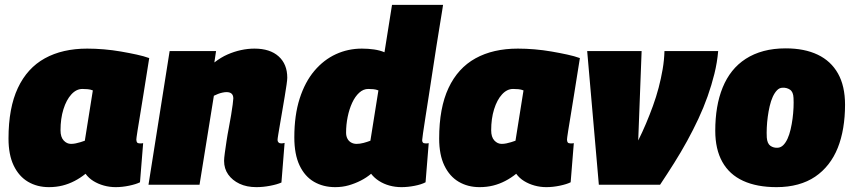

<svg xmlns="http://www.w3.org/2000/svg" viewBox="-20 -760 3516 790"><path d="M456 10Q431 10 407.5 3.5Q384 -3 364.5 -15Q345 -27 332 -45Q311 -28 287 -15.5Q263 -3 237 3.5Q211 10 181 10Q133 10 95.5 -12Q58 -34 36.5 -78.5Q15 -123 15 -190Q15 -316 53.5 -398Q92 -480 164.5 -520Q237 -560 339 -560Q372 -560 407.5 -557Q443 -554 477.5 -548Q512 -542 542 -535.5Q572 -529 594 -521Q580 -433 570.5 -373.5Q561 -314 555 -278Q549 -242 546 -223Q543 -204 542 -196Q541 -188 541 -186Q541 -178 544 -174Q547 -170 555 -170Q558 -170 562 -170Q566 -170 569 -171L556 -10Q540 -2 511.5 4Q483 10 456 10ZM329 -181 362 -388Q352 -392 341 -393Q330 -394 319 -394Q294 -394 273.5 -371.5Q253 -349 241 -310.5Q229 -272 229 -224Q229 -196 242 -182Q255 -168 272 -168Q282 -168 291.5 -170Q301 -172 311 -175Q321 -178 329 -181Z M678 -550H869L862 -503Q889 -524 916.5 -536Q944 -548 972 -554Q1000 -560 1027 -560Q1091 -560 1126.5 -528Q1162 -496 1162 -440Q1162 -432 1159 -411Q1156 -390 1151.5 -363Q1147 -336 1142 -307Q1137 -278 1132.5 -251.5Q1128 -225 1125 -207Q1122 -189 1122 -184Q1122 -178 1126 -174Q1130 -170 1137 -170Q1140 -170 1144 -170.5Q1148 -171 1151 -172L1138 -9Q1120 -1 1091 4.5Q1062 10 1035 10Q995 10 965.5 -4Q936 -18 919 -42Q902 -66 902 -98Q902 -109 905 -130.5Q908 -152 912 -179Q916 -206 921.5 -234Q927 -262 931 -287Q935 -312 937.5 -330.5Q940 -349 940 -355Q940 -368 933 -374.5Q926 -381 912 -381Q905 -381 895.5 -379Q886 -377 877 -373.5Q868 -370 860 -366L801 0H591Z M1632 10Q1606 10 1582.5 3.5Q1559 -3 1539.5 -15.5Q1520 -28 1507 -45Q1488 -29 1464.5 -17Q1441 -5 1415 2.5Q1389 10 1359 10Q1310 10 1272 -12Q1234 -34 1212.5 -79.5Q1191 -125 1191 -195Q1191 -286 1213 -354.5Q1235 -423 1273.5 -468.5Q1312 -514 1362 -537Q1412 -560 1469 -560Q1495 -560 1519 -556.5Q1543 -553 1562 -545L1593 -740H1803Q1803 -740 1799.5 -717Q1796 -694 1789.5 -655.5Q1783 -617 1775.5 -568.5Q1768 -520 1760 -468Q1752 -416 1744.5 -367Q1737 -318 1730.5 -277.5Q1724 -237 1720.5 -211.5Q1717 -186 1717 -183Q1717 -177 1720 -173.5Q1723 -170 1731 -170Q1733 -170 1737 -170Q1741 -170 1744 -171L1731 -10Q1714 -1 1686 4.5Q1658 10 1632 10ZM1447 -168Q1461 -168 1476 -172Q1491 -176 1504 -181L1537 -388Q1527 -392 1516.5 -393Q1506 -394 1495 -394Q1475 -394 1458 -378.5Q1441 -363 1429 -337Q1417 -311 1410.5 -279Q1404 -247 1404 -214Q1404 -200 1409.5 -189.5Q1415 -179 1425 -173.5Q1435 -168 1447 -168Z M2228 10Q2203 10 2179.5 3.5Q2156 -3 2136.5 -15Q2117 -27 2104 -45Q2083 -28 2059 -15.5Q2035 -3 2009 3.5Q1983 10 1953 10Q1905 10 1867.5 -12Q1830 -34 1808.5 -78.5Q1787 -123 1787 -190Q1787 -316 1825.5 -398Q1864 -480 1936.5 -520Q2009 -560 2111 -560Q2144 -560 2179.5 -557Q2215 -554 2249.5 -548Q2284 -542 2314 -535.5Q2344 -529 2366 -521Q2352 -433 2342.5 -373.5Q2333 -314 2327 -278Q2321 -242 2318 -223Q2315 -204 2314 -196Q2313 -188 2313 -186Q2313 -178 2316 -174Q2319 -170 2327 -170Q2330 -170 2334 -170Q2338 -170 2341 -171L2328 -10Q2312 -2 2283.5 4Q2255 10 2228 10ZM2101 -181 2134 -388Q2124 -392 2113 -393Q2102 -394 2091 -394Q2066 -394 2045.5 -371.5Q2025 -349 2013 -310.5Q2001 -272 2001 -224Q2001 -196 2014 -182Q2027 -168 2044 -168Q2054 -168 2063.5 -170Q2073 -172 2083 -175Q2093 -178 2101 -181Z M2696 0H2444L2396 -550H2620L2606 -182Q2623 -216 2638 -251.5Q2653 -287 2666.5 -324Q2680 -361 2690 -399Q2700 -437 2706.5 -475Q2713 -513 2714 -550H2935Q2931 -503 2919.5 -456.5Q2908 -410 2891.5 -363.5Q2875 -317 2853.5 -271Q2832 -225 2807 -179.5Q2782 -134 2754 -89.5Q2726 -45 2696 0Z M3175 10Q3094 10 3037.5 -16Q2981 -42 2952 -94Q2923 -146 2923 -222Q2923 -273 2930.5 -317.5Q2938 -362 2953.5 -400Q2969 -438 2992.5 -467.5Q3016 -497 3048.5 -518Q3081 -539 3122 -550Q3163 -561 3213 -561Q3290 -561 3344.5 -535Q3399 -509 3428 -457.5Q3457 -406 3457 -329Q3457 -279 3449.5 -234Q3442 -189 3427 -151.5Q3412 -114 3388.5 -84Q3365 -54 3334 -33Q3303 -12 3263 -1Q3223 10 3175 10ZM3180 -152Q3193 -153 3203 -163Q3213 -173 3220.5 -189.5Q3228 -206 3233 -227.5Q3238 -249 3241 -271.5Q3244 -294 3245 -316.5Q3246 -339 3245 -357Q3244 -382 3230.5 -391Q3217 -400 3200 -399Q3187 -399 3177 -388.5Q3167 -378 3159.5 -361.5Q3152 -345 3147 -323.5Q3142 -302 3139 -279.5Q3136 -257 3135 -235Q3134 -213 3135 -194Q3137 -169 3150 -160Q3163 -151 3180 -152Z"/></svg>

Font: Georama ExtraCondensed Thin Black
Style: Italic
Weight: 900
Italic angle: -9°
Version: Version 1.001